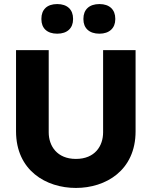

<svg xmlns="http://www.w3.org/2000/svg" viewBox="-20 -917 747 946"><path d="M59 -670V-270C59 -77 207 9 354 9C501 9 648 -77 648 -270V-670H488V-265C488 -198 448 -134 354 -134C261 -134 220 -198 220 -265V-670ZM184 -822C184 -779 211 -751 262 -751C312 -751 340 -779 340 -822V-825C340 -869 312 -897 262 -897C211 -897 184 -869 184 -825ZM391 -822C391 -779 419 -751 470 -751C519 -751 548 -779 548 -822V-825C548 -869 520 -897 470 -897C419 -897 391 -869 391 -825Z"/></svg>

Font: LT Wave Alt Black
Style: Regular
Weight: 900
Designer: Daniel Lyons
Version: Version 2.5 (Glyphs App)